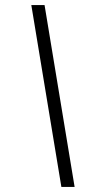

<svg xmlns="http://www.w3.org/2000/svg" viewBox="-20 -734 371 754"><path d="M221 0 103 -714H155L273 0Z"/></svg>

Font: Noto Sans UI Light
Style: Italic
Weight: 300
Italic angle: -12°
Designer: Monotype Design Team
Foundry: Monotype Imaging Inc.
Version: Version 1.901